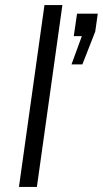

<svg xmlns="http://www.w3.org/2000/svg" viewBox="-20 -740 407 760"><path d="M227 -720 126 0H55L156 -720ZM304 -597H272L285 -686H367L357 -615L306 -485H263Z"/></svg>

Font: Chivo Light Italic
Style: Regular
Weight: 300
Italic angle: -8.05°
Designer: Hector Gatti
Foundry: Omnibus-Type
Version: Version 1.007